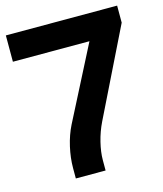

<svg xmlns="http://www.w3.org/2000/svg" viewBox="-106 -780 732 860"><g transform="rotate(-15 260.0 -350.0)"><path d="M139 -48Q139 -95 150.5 -145.5Q162 -196 183 -238L357 -578H2V-700H518V-621L319 -216Q299 -175 288 -130Q277 -85 277 -48V0H139Z"/></g></svg>

Font: Bai Jamjuree
Style: Bold
Weight: 700
Designer: Katatrad Aksorn Co.,Ltd.
Foundry: Cadson Demak Co.,Ltd.
Version: Version 1.000; ttfautohint (v1.6)